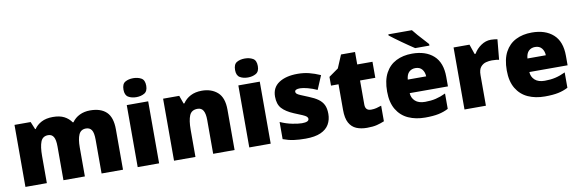

<svg xmlns="http://www.w3.org/2000/svg" viewBox="-54 -1226 5089 1686"><g transform="rotate(-10 2491.0 -383.0)"><path d="M741 -563Q836 -563 886 -515Q936 -467 936 -360V0H745V-301Q745 -364 728 -388.5Q711 -413 678 -413Q632 -413 614 -372.5Q596 -332 596 -258V0H405V-301Q405 -361 389 -387Q373 -413 341 -413Q292 -413 274.5 -369Q257 -325 257 -242V0H66V-553H210L238 -485H243Q265 -519 306.5 -541Q348 -563 409 -563Q470 -563 509.5 -542.5Q549 -522 574 -486H580Q606 -523 647.5 -543Q689 -563 741 -563Z M1163 -776Q1204 -776 1234.5 -759Q1265 -742 1265 -691Q1265 -642 1234.5 -624.5Q1204 -607 1163 -607Q1121 -607 1091.5 -624.5Q1062 -642 1062 -691Q1062 -742 1091.5 -759Q1121 -776 1163 -776ZM1258 -553V0H1067V-553Z M1737 -563Q1823 -563 1877 -515Q1931 -467 1931 -360V0H1740V-302Q1740 -357 1724 -385Q1708 -413 1673 -413Q1619 -413 1600.5 -369Q1582 -325 1582 -242V0H1391V-553H1535L1561 -480H1568Q1594 -519 1636.5 -541Q1679 -563 1737 -563Z M2158 -776Q2199 -776 2229.5 -759Q2260 -742 2260 -691Q2260 -642 2229.5 -624.5Q2199 -607 2158 -607Q2116 -607 2086.5 -624.5Q2057 -642 2057 -691Q2057 -742 2086.5 -759Q2116 -776 2158 -776ZM2253 -553V0H2062V-553Z M2797 -170Q2797 -118 2773.5 -77Q2750 -36 2698.5 -13Q2647 10 2563 10Q2504 10 2457.5 3.5Q2411 -3 2363 -21V-174Q2416 -150 2470 -139.5Q2524 -129 2555 -129Q2617 -129 2617 -157Q2617 -169 2607 -178Q2597 -187 2571.5 -198Q2546 -209 2499 -228Q2430 -257 2396 -294.5Q2362 -332 2362 -400Q2362 -481 2424.5 -522Q2487 -563 2590 -563Q2645 -563 2693 -551Q2741 -539 2793 -516L2741 -393Q2700 -412 2658 -423Q2616 -434 2591 -434Q2544 -434 2544 -411Q2544 -401 2552.5 -393Q2561 -385 2585 -375Q2609 -365 2655 -346Q2703 -327 2734.5 -304.5Q2766 -282 2781.5 -250.5Q2797 -219 2797 -170Z M3174 -141Q3200 -141 3221.5 -146.5Q3243 -152 3266 -160V-21Q3235 -8 3200 1Q3165 10 3111 10Q3057 10 3016.5 -7Q2976 -24 2953 -65.5Q2930 -107 2930 -182V-410H2863V-488L2948 -548L2997 -664H3122V-553H3258V-410H3122V-195Q3122 -141 3174 -141Z M3612 -563Q3733 -563 3803 -500Q3873 -437 3873 -310V-225H3532Q3534 -182 3564.5 -154Q3595 -126 3653 -126Q3705 -126 3748 -136Q3791 -146 3837 -168V-31Q3797 -10 3749.5 0Q3702 10 3630 10Q3546 10 3480.5 -19.5Q3415 -49 3377 -112Q3339 -175 3339 -273Q3339 -373 3373.5 -437Q3408 -501 3469.5 -532Q3531 -563 3612 -563ZM3619 -433Q3585 -433 3562.5 -412Q3540 -391 3536 -345H3700Q3699 -382 3678.5 -407.5Q3658 -433 3619 -433ZM3647 -766Q3664 -744 3687.5 -717Q3711 -690 3735 -664.5Q3759 -639 3775 -620V-606H3648Q3628 -619 3599.5 -638.5Q3571 -658 3540.5 -679.5Q3510 -701 3482.5 -721.5Q3455 -742 3437 -756V-766Z M4315 -563Q4331 -563 4348 -561Q4365 -559 4373 -557L4356 -377Q4346 -379 4331.5 -381Q4317 -383 4291 -383Q4267 -383 4239.5 -376Q4212 -369 4192 -345.5Q4172 -322 4172 -272V0H3981V-553H4123L4153 -465H4162Q4185 -506 4226.5 -534.5Q4268 -563 4315 -563Z M4679 -563Q4800 -563 4870 -500Q4940 -437 4940 -310V-225H4599Q4601 -182 4631.5 -154Q4662 -126 4720 -126Q4772 -126 4815 -136Q4858 -146 4904 -168V-31Q4864 -10 4816.5 0Q4769 10 4697 10Q4613 10 4547.5 -19.5Q4482 -49 4444 -112Q4406 -175 4406 -273Q4406 -373 4440.5 -437Q4475 -501 4536.5 -532Q4598 -563 4679 -563ZM4686 -433Q4652 -433 4629.5 -412Q4607 -391 4603 -345H4767Q4766 -382 4745.5 -407.5Q4725 -433 4686 -433Z"/></g></svg>

Font: Noto Sans Meetei Mayek Black
Style: Regular
Weight: 900
Designer: Monotype Design Team and Neelakash Kshetrimayum
Foundry: Monotype Imaging Inc.
Version: Version 2.002; ttfautohint (v1.8.4.7-5d5b)